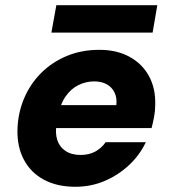

<svg xmlns="http://www.w3.org/2000/svg" viewBox="-20 -704 654 736"><path d="M269 12Q199 12 148.5 -15Q98 -42 71.5 -92Q45 -142 47 -209Q49 -271 72 -326Q95 -381 136.5 -423Q178 -465 235 -489Q292 -513 361 -513Q428 -513 477 -486Q526 -459 551.5 -411.5Q577 -364 575 -302Q575 -278 570.5 -255Q566 -232 561 -213H152L168 -301H426Q429 -330 418.5 -350.5Q408 -371 388 -381.5Q368 -392 341 -392Q309 -392 280 -377.5Q251 -363 230.5 -333Q210 -303 202 -257L197 -228Q191 -194 199.5 -167.5Q208 -141 231 -125.5Q254 -110 289 -110Q322 -110 346 -123.5Q370 -137 385 -159H539Q516 -110 475 -71.5Q434 -33 381.5 -10.5Q329 12 269 12ZM177 -579 196 -684H583L565 -579Z"/></svg>

Font: DM Sans 18pt Black
Style: Italic
Weight: 900
Italic angle: -10°
Designer: Colophon Foundry, Jonny Pinhorn
Foundry: Colophon Foundry
Version: Version 4.004;gftools[0.9.30]